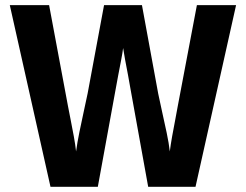

<svg xmlns="http://www.w3.org/2000/svg" viewBox="-20 -717 944 737"><path d="M735.8 -697.3H886.2L730.5 0H548.8L480.5 -377.9Q477.5 -397 471.7 -427.2Q465.8 -457.5 460.4 -486.8Q455.1 -516.1 452.6 -532.7Q450.7 -516.1 445.1 -486.8Q439.5 -457.5 433.6 -427Q427.7 -396.5 424.3 -376.5L355.5 0H173.8L17.6 -697.3H168.5L240.7 -311Q245.1 -287.6 251.5 -255.6Q257.8 -223.6 263.7 -191.7Q269.5 -159.7 272 -135.7Q276.4 -168.5 284.7 -209.5Q293 -250.5 301.8 -290.3Q310.5 -330.1 316.4 -358.4L379.4 -697.3H524.9L587.4 -356.9Q593.3 -328.1 602.3 -287.8Q611.3 -247.6 619.9 -207Q628.4 -166.5 631.8 -135.7Q634.8 -159.7 640.4 -191.7Q646 -223.6 652.3 -255.4Q658.7 -287.1 662.6 -311Z"/></svg>

Font: Lunasima
Style: Bold
Weight: 700
Designer: The DocRepair Project, Monotype Design Team
Foundry: Google
Version: Version 2.009